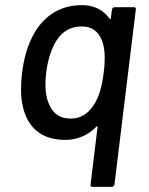

<svg xmlns="http://www.w3.org/2000/svg" viewBox="-20 -537 581 748"><path d="M427 -509H501Q511 -509 509 -499L426 181Q424 191 415 191H341Q331 191 333 181L360 -42Q361 -44 359.5 -45Q358 -46 356 -44Q332 -19 301 -5.5Q270 8 236 8Q163 8 121 -28.5Q79 -65 67 -132Q62 -155 62 -191Q62 -224 66 -253Q75 -327 100 -381Q129 -446 179.5 -481.5Q230 -517 300 -517Q334 -517 361.5 -503.5Q389 -490 407 -464Q409 -462 410.5 -463Q412 -464 412 -466L416 -499Q418 -509 427 -509ZM384 -254Q388 -282 388 -311Q388 -352 377 -380Q355 -434 299 -434Q235 -434 200 -379Q170 -331 160 -255Q157 -231 157 -209Q157 -156 175 -123Q198 -75 256 -75Q310 -75 344 -126Q374 -169 384 -254Z"/></svg>

Font: Barlow Medium
Style: Italic
Weight: 500
Italic angle: -7°
Designer: Jeremy Tribby
Foundry: Tribby Type
Version: Version 1.408